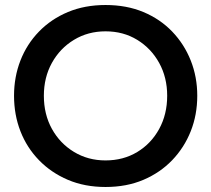

<svg xmlns="http://www.w3.org/2000/svg" viewBox="-20 -733 843 766"><path d="M401 13Q318 13 251 -15.5Q184 -44 135.5 -94Q87 -144 61.5 -209.5Q36 -275 36 -351Q36 -426 61.5 -491.5Q87 -557 135.5 -607Q184 -657 251 -685Q318 -713 401 -713Q485 -713 552 -685Q619 -657 667 -607Q715 -557 741 -491.5Q767 -426 767 -351Q767 -275 741 -209.5Q715 -144 667 -94Q619 -44 552 -15.5Q485 13 401 13ZM401 -93Q472 -93 527.5 -126.5Q583 -160 615 -218.5Q647 -277 647 -351Q647 -424 615 -482Q583 -540 527.5 -574Q472 -608 401 -608Q331 -608 275 -574Q219 -540 187 -482Q155 -424 155 -351Q155 -277 187 -219Q219 -161 275 -127Q331 -93 401 -93Z"/></svg>

Font: MuseoModerno Medium
Style: Regular
Weight: 500
Designer: Pablo Cosgaya, Héctor Gatti, Marcela Romero, and the Authors of The MuseoModerno Project.
Foundry: Omnibus-Type Team
Version: Version 1.001